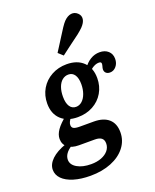

<svg xmlns="http://www.w3.org/2000/svg" viewBox="-171 -770 853 1054"><g transform="rotate(-20 256.0 -243.0)"><path d="M-11.7 91.1Q-11.7 58.8 17.9 30.4Q47.6 2.1 102.7 -17.1L132.2 0.8Q108.2 15.7 96.5 32.4Q84.8 49.1 84.8 67.4Q84.8 96.8 116.4 115.3Q148 133.9 198.3 133.9Q231.8 133.9 258 123.8Q284.2 113.6 298.9 95.6Q313.6 77.6 313.6 54.5Q313.6 33.6 300.9 23.5Q288.2 13.4 262 13.4H169.3Q128.4 13.4 104.9 -4.9Q81.4 -23.1 81.4 -55.7Q81.4 -80.5 99.7 -106.9Q118 -133.3 158.9 -166.1L183.1 -149.2Q172.1 -135.6 167.4 -125.9Q162.7 -116.2 162.7 -107Q162.7 -92.9 173 -87.1Q183.2 -81.2 209.5 -81.2H290.2Q346.9 -81.2 377.4 -54.3Q407.9 -27.3 407.9 23.2Q407.9 72.5 377.9 111Q348 149.6 294.6 171.2Q241.2 192.7 173.2 192.7Q117.3 192.7 75.5 179.9Q33.6 167 10.9 144.1Q-11.7 121.2 -11.7 91.1ZM84 -260.7Q84 -308.2 106.4 -346.3Q128.9 -384.4 168.6 -406.2Q208.4 -428 257.3 -428Q319.2 -428 354.7 -393.5Q390.2 -359 390.2 -299.3Q390.2 -252.2 368 -214.3Q345.8 -176.4 306.4 -155Q267.1 -133.6 217.4 -133.6Q155.5 -133.6 119.8 -167.5Q84 -201.4 84 -260.7ZM296.5 -297.6Q296.5 -332.9 283.6 -352.2Q270.6 -371.5 247.1 -371.5Q226.6 -371.5 210.8 -358.4Q195.1 -345.2 186.6 -321.6Q178.1 -297.9 178.1 -266.8Q178.1 -229.8 191.1 -210Q204 -190.1 227.5 -190.1Q247.2 -190.1 263 -204.2Q278.8 -218.4 287.6 -243.1Q296.5 -267.7 296.5 -297.6ZM435.4 -332.8Q435.4 -336.6 436.5 -341.4Q437.5 -346.2 438.8 -350Q439.7 -353.7 440.5 -357.1Q441.4 -360.5 441.4 -363.4Q441.4 -369.8 438.2 -372.7Q434.9 -375.6 426.9 -375.6Q412.2 -375.6 397 -367.6Q381.7 -359.6 369.3 -345.4L351.5 -368.9Q371.3 -398.1 396.2 -413Q421.1 -428 449.7 -428Q480.8 -428 499.7 -410.8Q518.7 -393.7 518.7 -365Q518.7 -339.2 503.7 -321.4Q488.7 -303.6 467.2 -303.6Q452.3 -303.6 443.8 -311.6Q435.4 -319.5 435.4 -332.8ZM281.6 -580.3Q296.7 -604.8 310 -624.8Q323.3 -644.8 333 -654.9Q354.1 -676.3 375.7 -679Q397.2 -681.7 413.8 -665.4Q428.7 -650.8 426.1 -630.9Q423.6 -610.9 402.1 -588.6Q389.5 -576 370.2 -560.7Q350.8 -545.3 327.8 -529.2Q309.7 -515.9 295 -504.7Q280.3 -493.5 259.9 -478L232.5 -503Q246.3 -524.4 258.4 -543.6Q270.6 -562.8 281.6 -580.3Z"/></g></svg>

Font: Playfair Micro SmCond SmLight
Style: Italic
Weight: 360
Width: 4
Italic angle: -15.6°
Designer: Claus Eggers Sørensen
Foundry: Claus Eggers Sørensen
Version: Version 2.203;Glyphs 3.3 (3326)